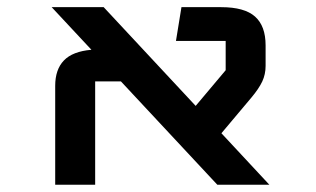

<svg xmlns="http://www.w3.org/2000/svg" viewBox="-20 -508 868 528"><path d="M122.1 -488.3H265.1L518.1 -216.8L600.6 -314.9V-395.5H463.9L479 -488.3H588.4Q652.3 -488.3 681.4 -462.4Q710.4 -436.5 710.4 -383.3V-326.7Q710.4 -303.7 701.2 -283.9Q691.9 -264.2 671.4 -239.7L588.9 -141.6L720.7 0H577.6L312.5 -284.2H241.7V0H131.8V-272Q131.8 -316.9 155.8 -341.8Q179.7 -366.7 231.4 -371.1Z"/></svg>

Font: Squarish Sans CT
Style: Regular
Weight: 400
Version: Version 0.9